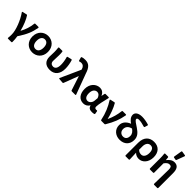

<svg xmlns="http://www.w3.org/2000/svg" viewBox="346 -2342 4095 4095"><g transform="rotate(45 2393.0 -294.5)"><path d="M195.3 43C195.3 97.7 193.4 123 189.5 156.2C188.5 164.1 195.3 168 205.1 168H302.7C312.5 168 318.4 162.1 318.4 152.3C318.4 102.5 315.4 42 305.7 -9.8C426.8 -192.4 467.8 -301.8 496.1 -452.1C498 -462.9 492.2 -468.8 481.4 -468.8H388.7C378.9 -468.8 374 -463.9 373 -454.1C362.3 -342.8 327.1 -241.2 274.4 -142.6H270.5C239.3 -272.5 184.6 -400.4 136.7 -470.7C131.8 -478.5 125 -480.5 116.2 -478.5L20.5 -457C9.8 -454.1 5.9 -447.3 12.7 -437.5C112.3 -296.9 195.3 -80.1 195.3 43Z M536.1 -234.4C536.1 -78.1 645.5 10.7 770.5 10.7C895.5 10.7 1004.9 -78.1 1004.9 -234.4C1004.9 -390.6 895.5 -481.4 770.5 -481.4C645.5 -481.4 536.1 -390.6 536.1 -234.4ZM875 -234.4C875 -146.5 839.8 -89.8 770.5 -89.8C701.2 -89.8 665 -146.5 665 -234.4C665 -321.3 701.2 -378.9 770.5 -378.9C839.8 -378.9 875 -321.3 875 -234.4Z M1098.6 -185.5C1098.6 -66.4 1163.1 10.7 1299.8 10.7C1440.4 10.7 1521.5 -84 1521.5 -243.2C1521.5 -317.4 1508.8 -393.6 1486.3 -466.8C1483.4 -476.6 1475.6 -480.5 1466.8 -478.5L1376 -457C1365.2 -454.1 1362.3 -447.3 1365.2 -437.5C1387.7 -359.4 1395.5 -295.9 1395.5 -238.3C1395.5 -135.7 1359.4 -89.8 1300.8 -89.8C1254.9 -89.8 1216.8 -118.2 1216.8 -175.8C1216.8 -236.3 1222.7 -312.5 1222.7 -354.5C1222.7 -391.6 1221.7 -425.8 1216.8 -455.1C1214.8 -463.9 1209 -468.8 1200.2 -468.8H1109.4C1098.6 -468.8 1093.8 -462.9 1094.7 -452.1C1100.6 -407.2 1102.5 -362.3 1102.5 -329.1C1102.5 -281.2 1098.6 -233.4 1098.6 -185.5Z M1585 1 1687.5 8.8C1696.3 9.8 1703.1 5.9 1706.1 -2.9L1832 -333H1835.9L1940.4 -12.7C1943.4 -3.9 1949.2 0 1958 0H2060.5C2071.3 0 2077.1 -5.9 2073.2 -17.6L1901.4 -480.5C1858.4 -618.2 1799.8 -679.7 1690.4 -679.7C1644.5 -679.7 1618.2 -674.8 1593.8 -666C1585 -662.1 1581.1 -654.3 1584 -645.5L1603.5 -574.2C1606.4 -563.5 1614.3 -561.5 1624 -564.5C1638.7 -570.3 1654.3 -574.2 1675.8 -574.2C1721.7 -574.2 1758.8 -544.9 1774.4 -488.3L1778.3 -472.7L1573.2 -17.6C1568.4 -7.8 1574.2 0 1585 1Z M2114.3 -231.4C2114.3 -78.1 2192.4 10.7 2310.5 10.7C2369.1 10.7 2417 -15.6 2451.2 -70.3H2455.1C2466.8 -11.7 2506.8 10.7 2572.3 10.7C2600.6 10.7 2622.1 6.8 2638.7 2C2647.5 -1 2651.4 -7.8 2649.4 -16.6L2638.7 -80.1C2636.7 -89.8 2629.9 -93.8 2620.1 -91.8C2614.3 -90.8 2608.4 -89.8 2602.5 -89.8C2575.2 -89.8 2554.7 -103.5 2554.7 -134.8C2554.7 -206.1 2587.9 -341.8 2614.3 -451.2C2616.2 -461.9 2611.3 -468.8 2600.6 -468.8H2507.8C2499 -468.8 2493.2 -464.8 2491.2 -455.1L2475.6 -380.9H2472.7C2442.4 -452.1 2388.7 -481.4 2332 -481.4C2217.8 -481.4 2114.3 -387.7 2114.3 -231.4ZM2442.4 -203.1C2437.5 -141.6 2389.6 -91.8 2338.9 -91.8C2280.3 -91.8 2243.2 -136.7 2243.2 -232.4C2243.2 -333 2296.9 -377 2350.6 -377C2391.6 -377 2426.8 -351.6 2450.2 -287.1Z M2660.2 -437.5C2734.4 -326.2 2799.8 -175.8 2831.1 -16.6C2833 -5.9 2839.8 0 2848.6 0H2942.4C2950.2 0 2957 -2.9 2961.9 -10.7C3058.6 -171.9 3107.4 -296.9 3134.8 -452.1C3136.7 -462.9 3130.9 -468.8 3120.1 -468.8H3027.3C3017.6 -468.8 3012.7 -463.9 3010.7 -454.1C2999 -346.7 2968.8 -231.4 2918 -127.9H2914.1C2892.6 -228.5 2839.8 -379.9 2784.2 -470.7C2779.3 -477.5 2773.4 -480.5 2764.6 -478.5L2668 -457C2657.2 -454.1 2654.3 -447.3 2660.2 -437.5Z M3488.3 -431.6C3412.1 -483.4 3346.7 -517.6 3346.7 -555.7C3346.7 -573.2 3363.3 -585.9 3403.3 -585.9C3449.2 -585.9 3508.8 -574.2 3575.2 -552.7C3585.9 -549.8 3592.8 -552.7 3595.7 -562.5L3615.2 -627C3618.2 -636.7 3615.2 -643.6 3605.5 -646.5C3537.1 -667 3466.8 -679.7 3404.3 -679.7C3284.2 -679.7 3229.5 -627 3229.5 -566.4C3229.5 -494.1 3282.2 -445.3 3340.8 -405.3C3252.9 -371.1 3179.7 -304.7 3179.7 -203.1C3179.7 -69.3 3285.2 10.7 3407.2 10.7C3550.8 10.7 3635.7 -79.1 3635.7 -210C3635.7 -314.5 3575.2 -372.1 3488.3 -431.6ZM3410.2 -89.8C3351.6 -89.8 3299.8 -131.8 3299.8 -205.1C3299.8 -281.2 3348.6 -329.1 3427.7 -347.7C3477.5 -311.5 3513.7 -271.5 3513.7 -210.9C3513.7 -129.9 3474.6 -89.8 3410.2 -89.8Z M3734.4 -227.5V152.3C3734.4 162.1 3740.2 168 3750 168H3845.7C3855.5 168 3861.3 162.1 3860.4 152.3C3858.4 85.9 3856.4 25.4 3852.5 -43.9C3891.6 -2.9 3939.5 10.7 3984.4 10.7C4088.9 10.7 4188.5 -81.1 4188.5 -242.2C4188.5 -391.6 4105.5 -481.4 3963.9 -481.4C3834 -481.4 3734.4 -402.3 3734.4 -227.5ZM4059.6 -241.2C4059.6 -139.6 4012.7 -91.8 3957 -91.8C3922.9 -91.8 3888.7 -99.6 3853.5 -134.8V-237.3C3853.5 -326.2 3899.4 -377 3959 -377C4028.3 -377 4059.6 -329.1 4059.6 -241.2Z M4516.6 -744.1 4486.3 -561.5C4484.4 -550.8 4489.3 -544.9 4499 -543L4553.7 -533.2C4562.5 -531.2 4569.3 -535.2 4572.3 -543.9L4638.7 -722.7C4642.6 -733.4 4637.7 -740.2 4627 -742.2L4535.2 -756.8C4525.4 -758.8 4518.6 -754.9 4516.6 -744.1ZM4601.6 -277.3C4601.6 -167 4597.7 4.9 4593.8 148.4C4592.8 161.1 4598.6 168 4608.4 168H4704.1C4713.9 168 4719.7 162.1 4719.7 152.3V-293C4719.7 -410.2 4680.7 -481.4 4580.1 -481.4C4509.8 -481.4 4461.9 -441.4 4416 -383.8H4413.1L4406.2 -454.1C4405.3 -463.9 4399.4 -468.8 4389.6 -468.8H4307.6C4296.9 -468.8 4292 -462.9 4293 -452.1C4298.8 -407.2 4300.8 -362.3 4300.8 -329.1V-15.6C4300.8 -5.9 4306.6 0 4316.4 0H4411.1C4420.9 0 4426.8 -5.9 4426.8 -15.6V-296.9C4465.8 -350.6 4496.1 -373 4537.1 -373C4585 -373 4601.6 -348.6 4601.6 -277.3Z"/></g></svg>

Font: Ed Sans Neue SemiBold
Style: Regular
Weight: 600
Designer: Stephen Hutchings
Version: Version 1.004;PS 001.004;hotconv 1.0.88;makeotf.lib2.5.64775